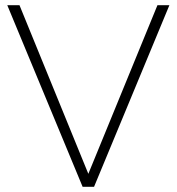

<svg xmlns="http://www.w3.org/2000/svg" viewBox="-20 -719 680 739"><path d="M8 -699H55L320 -50L586 -699H632L342 0H298Z"/></svg>

Font: TypoPRO Montserrat
Style: Regular
Weight: 275
Designer: Julieta Ulanovsky
Foundry: Julieta Ulanovsky
Version: Version 6.001